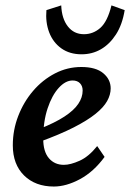

<svg xmlns="http://www.w3.org/2000/svg" viewBox="-20 -681 480 709"><path d="M178.7 7.8Q110.4 7.8 68.8 -33.2Q27.3 -74.2 27.3 -144.5Q27.3 -201.2 47.4 -252.9Q67.4 -304.7 102.1 -345.2Q136.7 -385.7 182.6 -409.7Q228.5 -433.6 280.3 -433.6Q334 -433.6 361.3 -410.6Q388.7 -387.7 388.7 -354.5Q388.7 -331.1 375.5 -307.6Q362.3 -284.2 332.5 -260.3Q302.7 -236.3 252 -210.4Q201.2 -184.6 126 -157.2V-205.1Q182.6 -227.5 217.8 -250.5Q252.9 -273.4 269 -297.4Q285.2 -321.3 285.2 -346.7Q285.2 -363.3 275.4 -373.5Q265.6 -383.8 248 -383.8Q221.7 -383.8 196.8 -356.4Q171.9 -329.1 155.8 -280.8Q139.6 -232.4 139.6 -168.9Q139.6 -121.1 160.6 -96.7Q181.6 -72.3 215.8 -72.3Q240.2 -72.3 273.9 -87.4Q307.6 -102.5 338.9 -141.6L366.2 -101.6Q326.2 -46.9 275.4 -19.5Q224.6 7.8 178.7 7.8ZM391.6 -661.1 440.4 -643.6Q431.6 -589.8 408.2 -553.7Q384.8 -517.6 352.5 -499Q320.3 -480.5 281.2 -480.5Q237.3 -480.5 206.5 -502.4Q175.8 -524.4 161.6 -561.5Q147.5 -598.6 151.4 -643.6L206.1 -661.1Q208 -612.3 230.5 -583.5Q252.9 -554.7 290 -554.7Q324.2 -554.7 350.6 -578.1Q377 -601.6 391.6 -661.1Z"/></svg>

Font: Crimson Pro SemiBold
Style: Italic
Weight: 600
Italic angle: -12°
Designer: Jacques Le Bailly
Foundry: Baron von Fonthausen
Version: Version 1.003